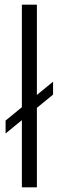

<svg xmlns="http://www.w3.org/2000/svg" viewBox="-20 -805 264 825"><path d="M4 -231.5 208 -398.5V-454L4 -287ZM74 0H138.5V-785H74Z"/></svg>

Font: Anybody SemiExpanded Light
Style: Regular
Weight: 300
Width: 6
Version: Version 1.113;gftools[0.9.25]